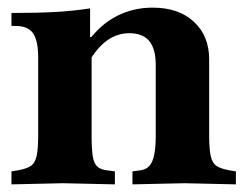

<svg xmlns="http://www.w3.org/2000/svg" viewBox="-20 -480 642 503"><path d="M327 3V-31L349 -34Q363 -36 371.5 -45.5Q380 -55 384 -74.5Q388 -94 388 -124V-310Q388 -352 371 -372.5Q354 -393 319 -393Q287 -393 260.5 -374Q234 -355 211 -315V-372Q243 -416 286 -438Q329 -460 380 -460Q448 -460 488 -423Q528 -386 528 -324V-124Q528 -90 532 -71.5Q536 -53 547 -45.5Q558 -38 580 -34L598 -31V3L463 0ZM10 3V-31L28 -34Q50 -38 61 -45.5Q72 -53 76 -71.5Q80 -90 80 -124V-329Q80 -374 66.5 -393Q53 -412 21 -412H10V-446Q76 -446 123 -448.5Q170 -451 216 -458V-383H220V-124Q220 -89 223 -70.5Q226 -52 234.5 -44Q243 -36 259 -34L281 -31V3L145 0Z"/></svg>

Font: Baskervville SC
Style: Regular
Weight: 400
Designer: Alexis Faudot, Rémi Forte, Morgane Pierson, Rafael Ribas, Tanguy Vanlaeys, Rosalie Wagner, Thomas Huot-Marchand
Foundry: ANRT
Version: Version 1.100